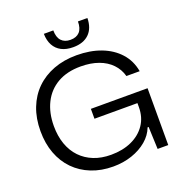

<svg xmlns="http://www.w3.org/2000/svg" viewBox="-162 -1074 1151 1222"><g transform="rotate(-20 413.0 -463.5)"><path d="M398 9Q317 9 250.5 -17.5Q184 -44 136.5 -92.5Q89 -141 63.5 -209Q38 -277 38 -361Q38 -447 65 -516.5Q92 -586 142 -635Q192 -684 262 -710.5Q332 -737 418 -737Q510 -737 582.5 -709.5Q655 -682 702 -630Q749 -578 762 -504H672Q659 -552 625 -587.5Q591 -623 538.5 -642Q486 -661 418 -661Q326 -661 261.5 -624Q197 -587 163 -519.5Q129 -452 129 -362Q129 -294 148.5 -239Q168 -184 205 -145.5Q242 -107 293.5 -86.5Q345 -66 410 -66Q489 -66 549.5 -93.5Q610 -121 644.5 -171.5Q679 -222 679 -291V-340L701 -318H388V-385H772V0H700L694 -151H687Q669 -103 626.5 -67Q584 -31 525 -11Q466 9 398 9ZM418 -792Q371 -792 338.5 -809Q306 -826 288.5 -858Q271 -890 270 -936H334Q334 -889 356 -865.5Q378 -842 417 -842Q458 -842 479.5 -865.5Q501 -889 501 -936H565Q564 -867 525.5 -829.5Q487 -792 418 -792Z"/></g></svg>

Font: Mona Sans SemiExpanded
Style: Regular
Weight: 400
Width: 6
Designer: Deni Anggara
Foundry: GitHub
Version: Version 2.000